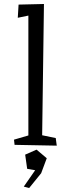

<svg xmlns="http://www.w3.org/2000/svg" viewBox="-20 -730 334 961"><path d="M50 0ZM264 -1 53 -5 50 -31 122 -52V-652L69 -641L73 -707L200 -710L191 -53L259 -39ZM163 19 214 62 186 137 126 211 99 204 156 122 116 115 106 44Z"/></svg>

Font: Underdog
Style: Regular
Weight: 400
Designer: Sergey Steblina
Foundry: Sergey Steblina, Jovanny Lemonad
Version: Version 1.001; ttfautohint (v0.9)